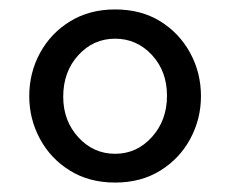

<svg xmlns="http://www.w3.org/2000/svg" viewBox="-20 -731 488 407"><path d="M224 -344Q169 -344 128 -369.5Q87 -395 64.5 -437Q42 -479 42 -527Q42 -577 65 -619Q88 -661 129 -686Q170 -711 224 -711Q279 -711 319.5 -686Q360 -661 383 -619Q406 -577 406 -527Q406 -479 383.5 -437Q361 -395 320 -369.5Q279 -344 224 -344ZM114 -526Q114 -475 146 -440Q178 -405 224 -405Q270 -405 302 -440.5Q334 -476 334 -528Q334 -580 302 -614.5Q270 -649 224 -649Q178 -649 146 -614Q114 -579 114 -526Z"/></svg>

Font: Raleway Medium
Style: Regular
Weight: 500
Designer: Matt McInerney, Pablo Impallari, Rodrigo Fuenzalida
Foundry: Matt McInerney, Pablo Impallari, Rodrigo Fuenzalida
Version: Version 4.026